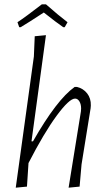

<svg xmlns="http://www.w3.org/2000/svg" viewBox="-20 -866 498 890"><path d="M69 -740 61 -763Q99 -788 174 -846H193Q252 -794 293 -763L280 -740H273Q241 -762 183 -808Q113 -762 76 -740ZM337 -463Q366 -456 384 -433Q402 -410 401 -377L400 -364L358 -104L349 -1L298 4L355 -349L356 -363Q356 -383 348 -396Q340 -409 328 -409Q301 -409 242.5 -329.5Q184 -250 112 -110V-108L105 -1L53 4L137 -604L141 -698L193 -703L126 -211H133Q243 -404 326 -463Z"/></svg>

Font: Alegreya Sans SC Light
Style: Italic
Weight: 300
Italic angle: -7°
Designer: Juan Pablo del Peral
Foundry: Huerta Tipografica
Version: Version 2.007